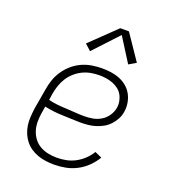

<svg xmlns="http://www.w3.org/2000/svg" viewBox="-139 -867 878 980"><g transform="rotate(20 300.0 -377.0)"><path d="M267 8Q244 8 221 5Q198 2 177 -5.5Q156 -13 138 -25Q120 -37 106.5 -54Q93 -71 84.5 -91Q76 -111 72.5 -133.5Q69 -156 70.5 -179.5Q72 -203 75 -226L94 -336Q98 -363 107 -390Q116 -417 132.5 -441.5Q149 -466 171.5 -485.5Q194 -505 220.5 -517Q247 -529 275 -533.5Q303 -538 330 -538Q355 -538 379.5 -534.5Q404 -531 426 -522Q448 -513 466 -498Q484 -483 495.5 -462Q507 -441 511 -416.5Q515 -392 511 -368Q508 -347 498 -328Q488 -309 473 -293Q458 -277 439 -266.5Q420 -256 400 -250Q380 -244 359.5 -242Q339 -240 319 -240Q294 -240 269 -241.5Q244 -243 219.5 -243.5Q195 -244 171 -247Q147 -250 123 -255L117 -219Q113 -195 113 -170Q113 -145 120 -122.5Q127 -100 141 -81.5Q155 -63 175 -51.5Q195 -40 218.5 -35Q242 -30 267 -30Q292 -30 317.5 -35Q343 -40 366.5 -52.5Q390 -65 409.5 -83.5Q429 -102 443 -125L481 -108Q464 -80 440.5 -57Q417 -34 388 -19Q359 -4 328 2Q297 8 267 8ZM326 -277Q349 -277 372 -281Q395 -285 416 -297.5Q437 -310 451 -330.5Q465 -351 469 -374Q472 -392 468.5 -410.5Q465 -429 456 -444.5Q447 -460 433 -470.5Q419 -481 402.5 -487.5Q386 -494 367 -497Q348 -500 330 -500Q307 -500 284 -496Q261 -492 239 -481.5Q217 -471 198.5 -454.5Q180 -438 167 -417.5Q154 -397 146.5 -374.5Q139 -352 135 -329L130 -294Q153 -288 177.5 -285.5Q202 -283 227 -282Q252 -281 276.5 -279Q301 -277 326 -277ZM241 -599 208 -629 346 -762H393L486 -625L447 -602L365 -732Z"/></g></svg>

Font: Iosevka Slab XLtEx
Style: Italic
Weight: 200
Width: 7
Italic angle: -9°
Monospace: yes
Designer: Belleve Invis
Foundry: Belleve Invis
Version: Version 11.1.0; ttfautohint (v1.8.3)